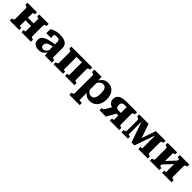

<svg xmlns="http://www.w3.org/2000/svg" viewBox="428 -2228 4129 4129"><g transform="rotate(45 2492.5 -164.0)"><path d="M93 -116V-424Q93 -453 78 -463.5Q63 -474 36 -474H33V-540H320V-474H316Q307 -474 296 -473Q285 -472 277 -470.5Q269 -469 269 -465V-75Q269 -72 277 -69.5Q285 -67 296 -66.5Q307 -66 316 -66H320V0H33V-66H36Q63 -66 78 -76.5Q93 -87 93 -116ZM441 -75V-465Q441 -469 433 -470.5Q425 -472 414 -473Q403 -474 394 -474H390V-540H677V-474H674Q648 -474 632.5 -463.5Q617 -453 617 -424V-116Q617 -87 632.5 -76.5Q648 -66 674 -66H677V0H390V-66H394Q403 -66 414 -67Q425 -68 433 -70Q441 -72 441 -75ZM202 -241V-319H512V-241Z M1098 -327V-262Q1052 -254 1020 -245Q988 -236 967.5 -225Q947 -214 935.5 -201Q924 -188 919 -172.5Q914 -157 914 -139Q914 -114 922 -98.5Q930 -83 945.5 -76Q961 -69 982 -69Q1004 -69 1022.5 -79Q1041 -89 1059.5 -111Q1078 -133 1097 -167L1103 -115Q1083 -72 1057.5 -44Q1032 -16 999 -2.5Q966 11 921 11Q866 11 828 -4.5Q790 -20 770.5 -51.5Q751 -83 751 -131Q751 -174 770 -205Q789 -236 830.5 -258.5Q872 -281 937.5 -297.5Q1003 -314 1098 -327ZM1102 0 1090 -110 1083 -109V-400Q1083 -423 1076 -439Q1069 -455 1051.5 -462.5Q1034 -470 1001 -470Q955 -470 924.5 -457.5Q894 -445 882 -429Q875 -435 874.5 -443Q874 -451 880 -459Q886 -467 897 -472.5Q908 -478 925 -478V-362H783V-489Q799 -499 830 -513.5Q861 -528 908 -539.5Q955 -551 1018 -551Q1072 -551 1116 -541Q1160 -531 1191 -510.5Q1222 -490 1238.5 -457.5Q1255 -425 1255 -381V-106Q1255 -95 1261 -89Q1267 -83 1278.5 -80Q1290 -77 1308 -74L1314 -72V0Z M1427 -116V-424Q1427 -453 1412 -463.5Q1397 -474 1370 -474H1367V-540H1603V-75Q1603 -72 1611 -70Q1619 -68 1630 -67Q1641 -66 1650 -66H1654V0H1367V-66H1370Q1397 -66 1412 -76.5Q1427 -87 1427 -116ZM1767 -75V-540H2002V-474H2000Q1974 -474 1958 -463.5Q1942 -453 1942 -424V-116Q1942 -87 1958 -76.5Q1974 -66 2000 -66H2002V0H1716V-66H1719Q1729 -66 1740 -67Q1751 -68 1759 -70Q1767 -72 1767 -75ZM1532 -462V-540H1842V-462Z M2384 223H2069V157H2072Q2090 157 2102.5 152.5Q2115 148 2121.5 137Q2128 126 2128 107V-431Q2128 -441 2122.5 -447Q2117 -453 2106 -456.5Q2095 -460 2077 -464L2068 -466V-540H2284L2298 -397L2304 -395V148Q2304 151 2314.5 153Q2325 155 2340.5 156Q2356 157 2371 157H2384ZM2465 11Q2421 11 2386 -4Q2351 -19 2323.5 -48.5Q2296 -78 2275 -119L2276 -201Q2299 -165 2319.5 -139Q2340 -113 2363.5 -99Q2387 -85 2418 -85Q2446 -85 2467.5 -97Q2489 -109 2502.5 -133.5Q2516 -158 2522.5 -193Q2529 -228 2529 -275Q2529 -320 2523.5 -353.5Q2518 -387 2505.5 -409.5Q2493 -432 2473.5 -443Q2454 -454 2426 -454Q2395 -454 2370.5 -440.5Q2346 -427 2323.5 -399Q2301 -371 2275 -327V-402Q2299 -450 2327 -483Q2355 -516 2391 -533Q2427 -550 2476 -550Q2551 -550 2603 -515.5Q2655 -481 2682 -419Q2709 -357 2709 -275Q2709 -193 2680 -128Q2651 -63 2596 -26Q2541 11 2465 11Z M3129 -462H3065Q3018 -462 2996 -439Q2974 -416 2974 -371Q2974 -327 2995.5 -305.5Q3017 -284 3062 -284H3150V-206H3026L3000 -220Q2936 -223 2890.5 -241Q2845 -259 2820.5 -293Q2796 -327 2796 -377Q2796 -430 2822.5 -466.5Q2849 -503 2901.5 -521.5Q2954 -540 3031 -540H3364V-474H3362Q3336 -474 3320 -463.5Q3304 -453 3304 -424V-116Q3304 -87 3320 -76.5Q3336 -66 3362 -66H3364V0H3078V-66H3082Q3091 -66 3102 -66.5Q3113 -67 3121 -69.5Q3129 -72 3129 -75ZM2921 -259 3077 -218 2957 0H2764V-68H2769Q2785 -68 2795.5 -71Q2806 -74 2813.5 -81.5Q2821 -89 2828 -101Z M3716 -540 3852 -146 3782 -90 3938 -540H4230V-474H4228Q4201 -474 4185.5 -463.5Q4170 -453 4170 -424V-116Q4170 -87 4185.5 -76.5Q4201 -66 4228 -66H4230V0H3943V-66H3947Q3956 -66 3967 -67Q3978 -68 3986 -70Q3994 -72 3994 -75V-517L4011 -516L3828 4H3740L3557 -516L3574 -517V-75Q3574 -72 3582 -70Q3590 -68 3601 -67Q3612 -66 3621 -66H3626V0H3431V-66H3434Q3461 -66 3476 -76.5Q3491 -87 3491 -116V-424Q3491 -453 3476 -463.5Q3461 -474 3434 -474H3431V-540Z M4356 -116V-424Q4356 -453 4341 -463.5Q4326 -474 4299 -474H4296V-540H4583V-474H4579Q4570 -474 4559 -473Q4548 -472 4540 -470.5Q4532 -469 4532 -465V-75Q4532 -72 4540 -69.5Q4548 -67 4559 -66.5Q4570 -66 4579 -66H4583V0H4296V-66H4299Q4326 -66 4341 -76.5Q4356 -87 4356 -116ZM4716 -75V-465Q4716 -469 4708 -470.5Q4700 -472 4689 -473Q4678 -474 4669 -474H4665V-540H4952V-474H4950Q4923 -474 4907.5 -463.5Q4892 -453 4892 -424V-116Q4892 -87 4907.5 -76.5Q4923 -66 4949 -66H4952V0H4665V-66H4669Q4678 -66 4689 -67Q4700 -68 4708 -70Q4716 -72 4716 -75ZM4519 -106 4469 -159 4728 -436 4778 -382Z"/></g></svg>

Font: Roboto Serif
Style: Bold
Weight: 700
Designer: Greg Gazdowicz
Foundry: Commercial Type
Version: Version 1.008